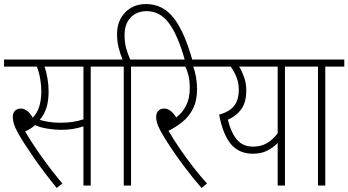

<svg xmlns="http://www.w3.org/2000/svg" viewBox="-20 -916 1720 948"><path d="M428 -587V0H392V-292Q367 -284 341 -279.5Q315 -275 280 -275Q251 -275 216 -280.5Q181 -286 153 -298Q130 -278 104 -267Q140 -206 188.5 -138Q237 -70 288 -10L260 12Q194 -69 144.5 -141Q95 -213 69 -259Q54 -286 48.5 -304.5Q43 -323 43 -339Q43 -358 54 -369Q65 -380 83 -380Q115 -380 142 -335Q184 -378 184 -466Q184 -496 178 -529.5Q172 -563 162 -587H0V-622H523V-587ZM278 -310Q310 -310 338 -314Q366 -318 392 -327V-587H200Q208 -565 214 -531Q220 -497 220 -465Q220 -417 209 -383Q198 -349 176 -324Q197 -318 222 -314Q247 -310 278 -310Z M591 -587H510V-622H585Q573 -651 565.5 -681.5Q558 -712 558 -748Q558 -813 598 -854.5Q638 -896 701 -896Q784 -896 837.5 -827.5Q891 -759 931 -615H894Q858 -744 813.5 -802.5Q769 -861 705 -861Q654 -861 624.5 -829Q595 -797 595 -743Q595 -706 603 -677.5Q611 -649 623 -622H721V-587H627V0H591Z M1002 -10 975 12Q929 -41 889 -94.5Q849 -148 819.5 -193Q790 -238 774 -267Q760 -293 755.5 -309Q751 -325 751 -339Q751 -358 762 -369Q773 -380 791 -380Q823 -380 850 -336Q880 -358 898.5 -394Q917 -430 917 -481Q917 -519 910 -545.5Q903 -572 895 -587H708V-622H1036V-587H934Q942 -567 947.5 -537Q953 -507 953 -477Q953 -419 933 -379.5Q913 -340 880.5 -314Q848 -288 812 -270Q837 -227 868.5 -181Q900 -135 934.5 -90.5Q969 -46 1002 -10Z M1482 -622V-587H1387V0H1351V-210Q1331 -189 1301 -173Q1271 -157 1229 -157Q1161 -157 1121 -203.5Q1081 -250 1062 -350Q1113 -364 1136 -393.5Q1159 -423 1159 -473Q1159 -507 1147.5 -535.5Q1136 -564 1119 -587H1023V-622ZM1105 -325Q1120 -263 1149 -227.5Q1178 -192 1230 -192Q1268 -192 1297.5 -209Q1327 -226 1351 -258V-587H1161Q1175 -564 1185.5 -534Q1196 -504 1196 -470Q1196 -411 1171.5 -377Q1147 -343 1105 -325Z M1586 -587V0H1550V-587H1469V-622H1680V-587Z"/></svg>

Font: Noto Sans Condensed ExtraLight
Style: Italic
Weight: 200
Width: 3
Italic angle: -12°
Designer: Monotype Design Team
Foundry: Monotype Imaging Inc.
Version: Version 2.013; ttfautohint (v1.8.4.7-5d5b)